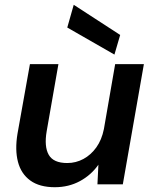

<svg xmlns="http://www.w3.org/2000/svg" viewBox="-20 -770 645 802"><path d="M209 12Q145 12 106.5 -16Q68 -44 55 -94Q42 -144 53 -211L105 -502H224L175 -222Q164 -158 183.5 -123.5Q203 -89 261 -89Q297 -89 328.5 -106Q360 -123 382.5 -154.5Q405 -186 414 -231L461 -502H581L493 0H387L391 -82Q361 -39 314 -13.5Q267 12 209 12ZM458 -542 261 -655 288 -750 482 -624Z"/></svg>

Font: DM Sans 16pt SemiBold
Style: Italic
Weight: 600
Italic angle: -10°
Version: Version 4.004;gftools[0.9.30]